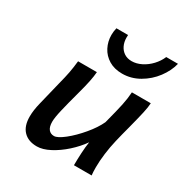

<svg xmlns="http://www.w3.org/2000/svg" viewBox="-175 -878 975 1023"><g transform="rotate(30 313.0 -366.5)"><path d="M425.3 -146.5Q397 -106 356.2 -69.3Q315.4 -32.7 272.5 -10.3Q229.5 12.2 193.8 12.2Q141.1 12.2 111.6 -18.3Q82 -48.8 82 -107.4Q82 -145.5 94.2 -194.3L128.9 -336.4Q141.6 -385.3 147.7 -417.2Q153.8 -449.2 158.2 -490.7H273.9Q272 -464.4 265.1 -430.7Q258.3 -397 244.1 -345.2Q223.6 -270 211.7 -219.2Q199.7 -168.5 199.7 -143.1Q199.7 -112.3 211.9 -96.9Q224.1 -81.5 245.6 -81.5Q267.1 -81.5 307.4 -113.5Q347.7 -145.5 387.5 -192.9Q427.2 -240.2 446.8 -282.7Q469.2 -368.2 478 -409.9Q486.8 -451.7 489.3 -490.7H605.5Q604.5 -466.8 596.2 -429.4Q587.9 -392.1 569.8 -322.3Q555.2 -268.1 544.4 -222.2Q534.2 -179.7 528.3 -133.3Q522.5 -86.9 522.5 -48.8Q522.5 -17.6 524.9 0H416Q416 -35.6 418.2 -76.2Q420.4 -116.7 425.3 -146.5ZM393.6 -550.8Q345.7 -550.8 311.5 -571.5Q277.3 -592.3 259.5 -626.7Q241.7 -661.1 241.7 -701.2Q241.7 -722.2 247.1 -745.1H318.8Q318.4 -739.7 318.4 -729.5Q318.4 -702.1 328.9 -680.4Q339.4 -658.7 358.6 -646.2Q377.9 -633.8 404.3 -633.8Q433.6 -633.8 463.4 -648.7Q493.2 -663.6 517.1 -689.2Q541 -714.8 553.7 -745.1H626Q614.3 -697.3 580.6 -652.3Q546.9 -607.4 497.8 -579.1Q448.7 -550.8 393.6 -550.8Z"/></g></svg>

Font: Lesson One Medium
Style: Italic
Weight: 500
Italic angle: -14°
Designer: But Ko, Victor Gaultney, Annie Olsen, Julie Remington, Don Collingsworth, Eric Hays, Becca Hirsbrunner
Version: Version 1.100